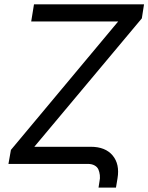

<svg xmlns="http://www.w3.org/2000/svg" viewBox="-20 -747 676 875"><path d="M122.2 -649.1 134.9 -727.3H636.4L626.4 -663.4L136.4 -78.1H393.5Q460.2 -78.1 493.3 -38.5Q526.3 1.1 515.6 65.3L508.5 108H429L433.2 81Q436.8 65.3 435 50.8Q433.2 36.2 428.3 25Q423.3 13.8 410.9 6.9Q398.4 0 380.7 0H18.5L29.8 -63.9L518.5 -649.1Z"/></svg>

Font: Karasuma Gothic
Style: Italic
Weight: 400
Italic angle: -9.39999°
Designer: Rasmus Andersson / Ryoko Nishizuka
Foundry: Genbu
Version: Version 1.00